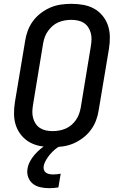

<svg xmlns="http://www.w3.org/2000/svg" viewBox="-20 -763 640 1006"><path d="M255 8Q223 8 192.5 2.5Q162 -3 136.5 -17Q111 -31 92 -54Q73 -77 63.5 -105Q54 -133 53.5 -164.5Q53 -196 58 -227L112 -550Q116 -577 126 -603.5Q136 -630 153.5 -653.5Q171 -677 195 -695Q219 -713 245 -724Q271 -735 299 -739Q327 -743 354 -743Q386 -743 416.5 -737.5Q447 -732 472.5 -718Q498 -704 517 -681Q536 -658 545.5 -630Q555 -602 555.5 -570.5Q556 -539 551 -508L497 -185Q493 -158 483 -131.5Q473 -105 455.5 -81.5Q438 -58 414 -40Q390 -22 364 -11Q338 0 310 4Q282 8 255 8ZM256 -76Q272 -76 289.5 -79Q307 -82 323.5 -89Q340 -96 354 -108Q368 -120 378 -134.5Q388 -149 394 -165.5Q400 -182 403 -199L456 -521Q459 -539 459.5 -556.5Q460 -574 455.5 -590.5Q451 -607 442 -620.5Q433 -634 419 -643Q405 -652 388 -655.5Q371 -659 353 -659Q337 -659 319.5 -656Q302 -653 285.5 -646Q269 -639 255.5 -627Q242 -615 231.5 -600.5Q221 -586 215 -569.5Q209 -553 206 -536L153 -214Q150 -196 149.5 -178.5Q149 -161 153.5 -144.5Q158 -128 167 -114.5Q176 -101 190 -92Q204 -83 221 -79.5Q238 -76 256 -76ZM237 223Q214 223 191.5 218Q169 213 152.5 200Q136 187 128 166Q120 145 124 122Q127 102 137 83Q147 64 161.5 47.5Q176 31 192.5 17Q209 3 228 -7L229 -8H300L299 0Q282 8 268 20Q254 32 242.5 45.5Q231 59 221.5 75Q212 91 209 107Q207 117 210 126.5Q213 136 220.5 141.5Q228 147 238 149Q248 151 258 151Q268 151 278 150Q288 149 298 147L286 219Q274 221 261.5 222Q249 223 237 223Z"/></svg>

Font: Iosevka Custom Medium
Style: Italic
Weight: 500
Italic angle: -9°
Designer: Belleve Invis
Foundry: Belleve Invis
Version: Version 27.0.1